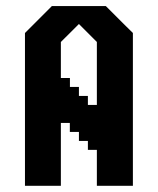

<svg xmlns="http://www.w3.org/2000/svg" viewBox="-20 -603 513 623"><path d="M381.6 -525.1 323.4 -583.3H148.3L61 -496V-0.2H177.5V-204H206.6V-174.9H236.1V-145.8H265.2V-116.7H294.3V-0.2H411.2V-496ZM294.3 -262.6H265.2V-291.8H236.1V-320.9H206.9V-350H177.5V-466.8L236.1 -525.1L294.3 -466.8Z"/></svg>

Font: Stepalange Short
Style: Regular
Weight: 400
Designer: Szymon Furjan
Version: Version 1.001;Fontself Maker 3.5.8